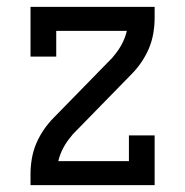

<svg xmlns="http://www.w3.org/2000/svg" viewBox="-20 -540 540 560"><path d="M69 0V-33Q69 -55 73 -78Q77 -101 86 -122Q95 -143 108 -162Q121 -181 137 -197L308 -372Q309 -373 309.5 -374Q310 -375 311 -376Q325 -392 335 -410.5Q345 -429 350 -450H144V-375H69V-520H431V-488Q431 -465 427 -442Q423 -419 414 -398Q405 -377 392 -358Q379 -339 363 -323L192 -148Q191 -147 190.5 -146Q190 -145 189 -144Q175 -128 165 -109.5Q155 -91 150 -70H356V-145H431V0Z"/></svg>

Font: Iosevka Curly Slab
Style: Regular
Weight: 400
Monospace: yes
Designer: Belleve Invis
Foundry: Belleve Invis
Version: Version 22.1.2; ttfautohint (v1.8.4)